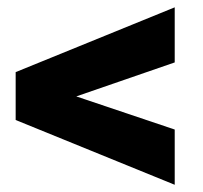

<svg xmlns="http://www.w3.org/2000/svg" viewBox="-20 -559 550 521"><path d="M187 -297.4 454.1 -207.5V-57.6L22.5 -233.4V-363.3L454.1 -539.1V-389.6Z"/></svg>

Font: RobotoDraft
Style: Black
Weight: 900
Designer: Google
Version: Version 2.000980w3; 2014; ttfautohint (v1.1) -l 5 -r 24 -G 4